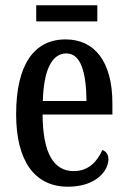

<svg xmlns="http://www.w3.org/2000/svg" viewBox="-20 -696 482 726"><path d="M117 -615H348V-676H117ZM237 10C344 10 390 -51 390 -94C390 -113 380 -124 367 -129C348 -85 314 -49 259 -49C183 -49 142 -116 141 -263H405V-305C405 -463 338 -547 228 -547C109 -547 41 -452 41 -264C41 -90 109 10 237 10ZM307 -314H142C145 -429 175 -494 231 -494C286 -494 306 -422 307 -314Z"/></svg>

Font: Noto Serif Sinhala ExtraCondensed Medium
Style: Regular
Weight: 500
Width: 2
Designer: Jelle Bosma - Monotype Design Team
Foundry: Monotype Imaging Inc.
Version: Version 2.007